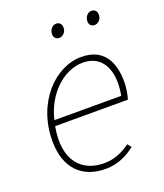

<svg xmlns="http://www.w3.org/2000/svg" viewBox="-127 -751 723 848"><g transform="rotate(-20 234.0 -327.0)"><path d="M224 12C282 12 328 -12 364 -40L350 -58C314 -32 276 -14 226 -14C126 -14 49 -82 78 -242H420C426 -262 432 -290 432 -322C432 -420 392 -490 290 -490C168 -490 44 -366 44 -184C44 -56 114 12 224 12ZM84 -268C110 -382 198 -464 288 -464C374 -464 404 -396 404 -328C404 -306 402 -288 398 -268ZM230 -602C246 -602 262 -618 262 -638C262 -656 252 -666 236 -666C220 -666 204 -650 204 -628C204 -612 214 -602 230 -602ZM396 -602C412 -602 428 -618 428 -638C428 -656 418 -666 402 -666C386 -666 370 -650 370 -628C370 -612 380 -602 396 -602Z"/></g></svg>

Font: Source Sans Pro ExtraLight
Style: Italic
Weight: 200
Italic angle: -11°
Designer: Paul D. Hunt
Foundry: Adobe Systems Incorporated
Version: Version 3.006;hotconv 1.0.111;makeotfexe 2.5.65597